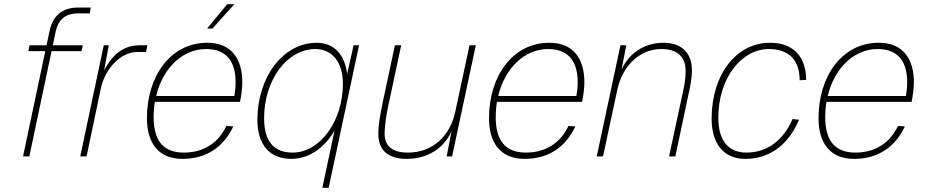

<svg xmlns="http://www.w3.org/2000/svg" viewBox="-20 -746 4420 916"><path d="M90 0H120L226 -502H369L375 -530H232L246 -597C258 -650 289 -682 353 -682H408L413 -710H354C274 -710 232 -669 217 -600L202 -530H121L115 -502H196Z M363 0H393L462 -328C482 -418 556 -498 634 -498H677L683 -530H648C570 -530 519 -489 477 -411L499 -530H475Z M968 -610H994L1098 -726H1064ZM851 12C969 12 1049 -49 1093 -143L1060 -145C1024 -69 957 -18 857 -18C763 -18 713 -71 713 -187C713 -212 715 -237 719 -260H1125C1131 -289 1136 -324 1136 -354C1136 -461 1087 -542 969 -542C791 -542 681 -379 681 -183C681 -68 732 12 851 12ZM963 -512C1061 -512 1104 -452 1104 -354C1104 -333 1102 -311 1098 -288H725C756 -419 849 -512 963 -512Z M1370 12C1453 12 1528 -40 1576 -123L1518 150H1548L1693 -530H1667L1636 -393C1626 -480 1578 -542 1491 -542C1332 -542 1208 -380 1208 -174C1208 -56 1266 12 1370 12ZM1376 -18C1288 -18 1240 -70 1240 -182C1240 -364 1349 -512 1485 -512C1564 -512 1616 -450 1616 -346C1616 -173 1510 -18 1376 -18Z M1920 12C2017 12 2096 -36 2134 -119L2111 0H2137L2250 -530H2220L2152 -213C2127 -94 2041 -18 1927 -18C1849 -18 1815 -51 1815 -108C1815 -152 1825 -208 1833 -244L1894 -530H1864L1807 -263C1793 -195 1785 -152 1785 -106C1785 -28 1833 12 1920 12Z M2483 12C2601 12 2681 -49 2725 -143L2692 -145C2656 -69 2589 -18 2489 -18C2395 -18 2345 -71 2345 -187C2345 -212 2347 -237 2351 -260H2757C2763 -289 2768 -324 2768 -354C2768 -461 2719 -542 2601 -542C2423 -542 2313 -379 2313 -183C2313 -68 2364 12 2483 12ZM2595 -512C2693 -512 2736 -452 2736 -354C2736 -333 2734 -311 2730 -288H2357C2388 -419 2481 -512 2595 -512Z M2827 0H2857L2925 -317C2949 -431 3031 -512 3135 -512C3221 -512 3251 -466 3251 -408C3251 -368 3245 -340 3237 -302L3172 0H3202L3265 -298C3273 -336 3281 -370 3281 -412C3281 -485 3240 -542 3145 -542C3061 -542 2983 -498 2945 -413L2968 -530H2940Z M3536 12C3660 12 3746 -65 3792 -175L3761 -178C3719 -78 3640 -18 3542 -18C3457 -18 3407 -72 3407 -184C3407 -374 3518 -512 3648 -512C3746 -512 3795 -457 3795 -363L3826 -365C3826 -465 3774 -542 3654 -542C3492 -542 3375 -390 3375 -180C3375 -69 3425 12 3536 12Z M4055 12C4173 12 4253 -49 4297 -143L4264 -145C4228 -69 4161 -18 4061 -18C3967 -18 3917 -71 3917 -187C3917 -212 3919 -237 3923 -260H4329C4335 -289 4340 -324 4340 -354C4340 -461 4291 -542 4173 -542C3995 -542 3885 -379 3885 -183C3885 -68 3936 12 4055 12ZM4167 -512C4265 -512 4308 -452 4308 -354C4308 -333 4306 -311 4302 -288H3929C3960 -419 4053 -512 4167 -512Z"/></svg>

Font: Geist Thin
Style: Italic
Weight: 100
Italic angle: -12°
Designer: Basement.studio, Andrés Briganti, Mateo Zaragoza
Foundry: Basement.studio, Vercel, Andrés Briganti, Guido Ferreyra, Mateo Zaragoza
Version: Version 1.500